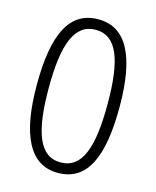

<svg xmlns="http://www.w3.org/2000/svg" viewBox="-111 -801 722 887"><g transform="rotate(15 250.0 -357.0)"><path d="M250 10C389 10 448 -115 448 -358C448 -597 385 -724 250 -724C111 -724 52 -600 52 -358C52 -122 114 10 250 10ZM250 -40C148 -40 109 -150 109 -358C109 -566 148 -674 250 -674C352 -674 391 -566 391 -358C391 -148 353 -40 250 -40Z"/></g></svg>

Font: Noto Sans Devanagari UI SemiCondensed Light
Style: Regular
Weight: 300
Width: 4
Designer: Jelle Bosma - Monotype Design Team
Foundry: Monotype Imaging Inc.
Version: Version 2.004